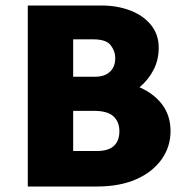

<svg xmlns="http://www.w3.org/2000/svg" viewBox="-20 -678 677 698"><path d="M336 -307 343 -388Q417 -388 475.5 -365.5Q534 -343 567 -301.5Q600 -260 600 -201Q600 -144 567 -98Q534 -52 474.5 -26Q415 0 333 0H81V-658H348Q407 -658 454.5 -639.5Q502 -621 529.5 -586.5Q557 -552 557 -505Q557 -460 538 -423.5Q519 -387 487 -360.5Q455 -334 416 -320.5Q377 -307 336 -307ZM208 -399H326Q360 -399 379.5 -417Q399 -435 399 -467Q399 -492 382.5 -513.5Q366 -535 319 -535H246V-129H332Q374 -129 394 -147.5Q414 -166 414 -201Q414 -235 392.5 -255Q371 -275 322 -275H208Z"/></svg>

Font: Ysabeau SC Black
Style: Regular
Weight: 900
Designer: Christian Thalmann (Catharsis Fonts)
Version: Version 2.001;gftools[0.9.30]; featfreeze: smcp